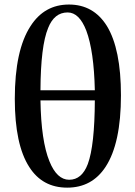

<svg xmlns="http://www.w3.org/2000/svg" viewBox="-20 -820 603 855"><path d="M279.3 15.6Q168.9 15.6 110.4 -76.2Q45.9 -175.8 45.9 -379.9Q45.9 -596.7 116.2 -704.1Q177.7 -799.8 287.1 -799.8Q396.5 -799.8 456.1 -704.1Q518.6 -601.6 518.6 -395.5Q518.6 -181.6 450.2 -77.1Q389.6 15.6 279.3 15.6ZM288.1 -19.5Q344.7 -19.5 371.1 -89.8Q401.4 -171.9 402.3 -373H160.2Q163.1 -192.4 200.2 -101.6Q233.4 -19.5 288.1 -19.5ZM160.2 -418H402.3Q398.4 -592.8 364.3 -683.6Q333 -764.6 281.2 -764.6Q221.7 -764.6 194.3 -695.3Q161.1 -615.2 160.2 -418Z"/></svg>

Font: Bpmf GenYo Min B
Style: B
Weight: 700
Foundry: But Ko
Version: Version 1.320